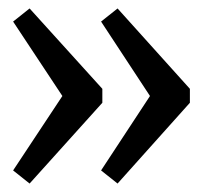

<svg xmlns="http://www.w3.org/2000/svg" viewBox="-20 -547 492 454"><path d="M258 -113 219 -144 355 -351V-289L219 -496L258 -527L429 -337V-304ZM50 -113 11 -144 148 -351V-289L11 -496L50 -527L222 -337V-304Z"/></svg>

Font: Pathway Extreme 8pt Thin 12pt Medium
Style: Regular
Weight: 500
Version: Version 1.001;gftools[0.9.26]